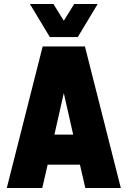

<svg xmlns="http://www.w3.org/2000/svg" viewBox="-20 -943 640 963"><path d="M14 0 194 -710H406L586 0H408L381 -117H219L192 0ZM300 -476 253 -268H347ZM130 -923H248L300 -839L352 -923H470L370 -757H230Z"/></svg>

Font: Geist Mono UltraBlack
Style: Regular
Weight: 900
Monospace: yes
Designer: Basement.studio, Andrés Briganti, Mateo Zaragoza
Foundry: Basement.studio, Vercel, Andrés Briganti, Guido Ferreyra, Mateo Zaragoza
Version: Version 1.400; ttfautohint (v1.8.4.7-5d5b)